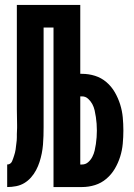

<svg xmlns="http://www.w3.org/2000/svg" viewBox="-20 -755 540 775"><path d="M9 0V-91Q16 -91 21 -94.5Q26 -98 28.5 -103.5Q31 -109 33 -115Q35 -121 37 -127Q39 -133 40.5 -139Q42 -145 43 -151.5Q44 -158 44.5 -164Q45 -170 46 -176Q47 -182 47.5 -188.5Q48 -195 48 -201Q48 -207 48 -213.5Q48 -220 48.5 -226Q49 -232 49 -238.5Q49 -245 49 -251Q49 -267 48.5 -283Q48 -299 48 -315V-735H304V-457H311Q338 -457 363.5 -449Q389 -441 409.5 -423.5Q430 -406 443.5 -382.5Q457 -359 465 -333.5Q473 -308 475.5 -281.5Q478 -255 478 -228Q478 -202 475.5 -175Q473 -148 465 -122.5Q457 -97 443.5 -74Q430 -51 409.5 -33.5Q389 -16 363.5 -8Q338 0 311 0H196V-644H156V-278Q156 -260 156 -242Q156 -224 155.5 -206.5Q155 -189 153.5 -171Q152 -153 148.5 -135.5Q145 -118 139.5 -101Q134 -84 125.5 -68Q117 -52 105 -38.5Q93 -25 78 -16Q63 -7 45 -3.5Q27 0 9 0ZM304 -91H311Q325 -91 335.5 -100Q346 -109 352.5 -121.5Q359 -134 362 -147Q365 -160 367 -173.5Q369 -187 370 -201Q371 -215 371 -228Q371 -242 370 -255.5Q369 -269 367 -282.5Q365 -296 362 -309.5Q359 -323 352.5 -335Q346 -347 335.5 -356.5Q325 -366 311 -366H304Z"/></svg>

Font: Iosevka Curly Extrabold
Style: Regular
Weight: 800
Monospace: yes
Designer: Belleve Invis
Foundry: Belleve Invis
Version: Version 22.1.2; ttfautohint (v1.8.4)